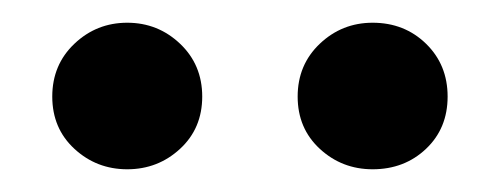

<svg xmlns="http://www.w3.org/2000/svg" viewBox="-20 -748 440 169"><path d="M92 -599Q65 -599 45.5 -617Q26 -635 26 -663Q26 -691 45.5 -709.5Q65 -728 92 -728Q119 -728 138.5 -709.5Q158 -691 158 -663Q158 -635 138.5 -617Q119 -599 92 -599ZM308 -599Q281 -599 261.5 -617Q242 -635 242 -663Q242 -691 261.5 -709.5Q281 -728 308 -728Q336 -728 355 -709.5Q374 -691 374 -663Q374 -635 355 -617Q336 -599 308 -599Z"/></svg>

Font: Source Serif 4 Medium
Style: Regular
Weight: 500
Designer: Frank Grießhammer
Foundry: Adobe Systems Incorporated
Version: Version 4.004;hotconv 1.0.116;makeotfexe 2.5.65601